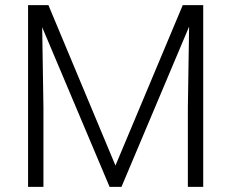

<svg xmlns="http://www.w3.org/2000/svg" viewBox="-20 -731 905 751"><path d="M169.4 -710.9 431.6 -83.5 694.8 -710.9H774.9V0H714.8V-310.5L719.7 -627L455.1 0H408.7L145 -624.5L149.9 -310.5V0H89.8V-710.9Z"/></svg>

Font: Melbourne
Style: Light
Weight: 300
Designer: Google
Version: Version 2.000980; 2014